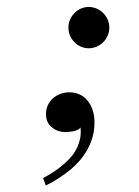

<svg xmlns="http://www.w3.org/2000/svg" viewBox="-20 -385 407 563"><path d="M235.4 -91.4C222.9 -106.3 204.6 -114.3 182.9 -114.3C149.7 -114.3 120 -92.6 115.4 -59.4C113.1 -37.7 118.9 -21.7 132.6 -11.4C142.9 -2.3 156.6 2.3 173.7 2.3C197.7 1.1 211.4 -3.4 216 -11.4C219.4 14.9 212.6 42.3 193.1 69.7C171.4 96 141.7 118.9 106.3 137.1L114.3 158.9C140.6 146.3 164.6 130.3 188.6 110.9C197.7 102.9 206.9 93.7 214.9 84.6C243.4 50.3 257.1 13.7 257.1 -25.1C257.1 -51.4 250.3 -74.3 235.4 -91.4ZM300.6 -304C300.6 -337.1 273.1 -364.6 240 -364.6C208 -364.6 180.6 -337.1 180.6 -304C180.6 -270.9 208 -243.4 240 -243.4C273.1 -243.4 300.6 -270.9 300.6 -304Z"/></svg>

Font: GFS Goschen
Style: Italic
Weight: 400
Designer: George D. Matthiopoulos
Foundry: George D. Matthiopoulos
Version: Fontographer 4.7 9/28/09 FG4M≠0000002248